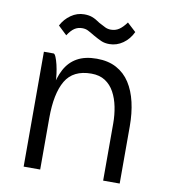

<svg xmlns="http://www.w3.org/2000/svg" viewBox="-79 -755 725 823"><g transform="rotate(10 284.0 -344.0)"><path d="M161 -586 123 -622Q138 -651 164.5 -669.5Q191 -688 222 -688Q242 -688 257 -682.5Q272 -677 292 -663Q310 -653 321 -648Q332 -643 345 -643Q365 -643 380.5 -653.5Q396 -664 412 -686L450 -651Q435 -619 408 -600Q381 -581 349 -581Q329 -581 314 -587.5Q299 -594 278 -606Q260 -617 249 -622.5Q238 -628 224 -628Q205 -628 190.5 -618.5Q176 -609 161 -586ZM425 0V-249H497V0ZM425 -249Q425 -286 418 -321Q411 -356 396 -383.5Q381 -411 356.5 -427Q332 -443 296 -443Q217 -443 184 -387Q151 -331 151 -224Q151 -224 142 -224Q133 -224 133 -224Q133 -292 141.5 -345.5Q150 -399 169.5 -435.5Q189 -472 223 -491Q257 -510 308 -510Q358 -510 394 -490.5Q430 -471 452.5 -436Q475 -401 486 -353.5Q497 -306 497 -249ZM79 0V-500H121Q126 -500 131.5 -487Q137 -474 141.5 -455Q146 -436 148.5 -416.5Q151 -397 151 -385V0Z"/></g></svg>

Font: Haskoy
Style: Regular
Weight: 400
Designer: Ertekin Erdin
Foundry: Ertekin Erdin
Version: Version 1.500